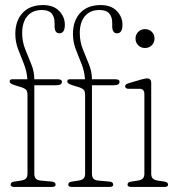

<svg xmlns="http://www.w3.org/2000/svg" viewBox="-20 -738 698 758"><path d="M115.5 -52Q115.5 -40.5 120.8 -33.5Q126 -26.5 141.5 -25L185.5 -21Q199.5 -19.5 199.5 -9Q199.5 0 185.5 0H36Q22 0 22 -9Q22 -19 36 -21L62.5 -25Q77.5 -27.5 83 -34Q88.5 -40.5 88.5 -52V-361.5Q88.5 -377.5 83 -383.5Q77.5 -389.5 61.5 -394.5L37 -402Q25.5 -406 21.8 -409.2Q18 -412.5 18 -416.5Q18 -425 28.5 -425H88Q86 -457 74.2 -486Q62.5 -515 51.5 -543.8Q40.5 -572.5 40.5 -604Q40.5 -656 69.2 -687Q98 -718 150 -718Q191 -718 213.5 -694.8Q236 -671.5 236 -640.5Q236 -606.5 214.5 -606.5Q195.5 -606.5 195.5 -635.5V-648Q195.5 -671.5 183.8 -685Q172 -698.5 145.5 -698.5Q108 -698.5 87.8 -674.2Q67.5 -650 67.5 -607.5Q67.5 -574 79.5 -543.8Q91.5 -513.5 103.5 -484.5Q115.5 -455.5 115.5 -425H208Q224.5 -425 224.5 -415.5Q224.5 -401.5 203 -401.5H115.5ZM343 -52Q343 -40.5 348.2 -33.5Q353.5 -26.5 369 -25L413 -21Q427 -19.5 427 -9Q427 0 413 0H263.5Q249.5 0 249.5 -9Q249.5 -19 263.5 -21L290 -25Q305 -27.5 310.5 -34Q316 -40.5 316 -52V-361.5Q316 -377.5 310.5 -383.5Q305 -389.5 289 -394.5L264.5 -402Q253 -406 249.2 -409.2Q245.5 -412.5 245.5 -416.5Q245.5 -425 256 -425H315.5Q313.5 -457 301.8 -486Q290 -515 279 -543.8Q268 -572.5 268 -604Q268 -656 296.8 -687Q325.5 -718 377.5 -718Q418.5 -718 441 -694.8Q463.5 -671.5 463.5 -640.5Q463.5 -606.5 442 -606.5Q423 -606.5 423 -635.5V-648Q423 -671.5 411.2 -685Q399.5 -698.5 373 -698.5Q335.5 -698.5 315.2 -674.2Q295 -650 295 -607.5Q295 -574 307 -543.8Q319 -513.5 331 -484.5Q343 -455.5 343 -425H435.5Q452 -425 452 -415.5Q452 -401.5 430.5 -401.5H343ZM552.5 -548.5Q536.5 -548.5 525.8 -559.2Q515 -570 515 -585.5Q515 -601.5 525.8 -612.2Q536.5 -623 552.5 -623Q568.5 -623 579.2 -612.5Q590 -602 590 -586Q590 -570 579.2 -559.2Q568.5 -548.5 552.5 -548.5ZM577 -410.5V-52Q577 -40.5 582.5 -34Q588 -27.5 603 -25L629.5 -21Q643.5 -19 643.5 -9Q643.5 0 629.5 0H497.5Q483.5 0 483.5 -9Q483.5 -19 497.5 -21L524 -25Q539 -27.5 544.5 -34Q550 -40.5 550 -52V-366.5Q550 -387.5 531 -387.5H488.5Q474 -387.5 474 -397.5Q474 -405.5 488 -409.5L535.5 -423.5Q553 -428.5 560.5 -428.5Q577 -428.5 577 -410.5Z"/></svg>

Font: Fraunces 144pt SuperSoft Thin
Style: Regular
Weight: 100
Version: Version 1.000;[0bf87f6ff]